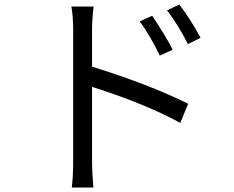

<svg xmlns="http://www.w3.org/2000/svg" viewBox="-20 -790 1040 853"><path d="M656 -720Q718 -628 747 -569L690 -543Q647 -632 601 -695ZM777 -770Q833 -694 871 -622L815 -594Q771 -681 722 -744ZM305 -75V-657Q305 -720 297 -761H396Q389 -707 389 -657V-494Q645 -414 816 -329L781 -244Q623 -330 389 -404V-75Q389 -21 395 43H299Q305 -5 305 -75Z"/></svg>

Font: Swei Fan Sans CJK TC
Style: Regular
Weight: 400
Version: Version 2.130